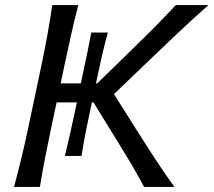

<svg xmlns="http://www.w3.org/2000/svg" viewBox="-20 -733 838 753"><path d="M35 0Q51 -59.5 64.2 -114.2Q77.5 -169 91.5 -235.5L141.5 -472Q156 -540.5 166 -596.5Q176 -652.5 185 -713H287Q271.5 -653 259 -597Q246.5 -541 232 -473L218 -406H297L304.5 -441.5Q312.5 -477.5 321 -519Q329.5 -560.5 338 -605.5H403Q390.5 -560.5 381 -519Q371.5 -477.5 364 -441.5L356.5 -406H361.5L487.5 -529Q531 -571 573.8 -613.8Q616.5 -656.5 669.5 -713H797.5Q732 -655 673.8 -600Q615.5 -545 559.5 -491L427 -364L509.5 -233Q533 -196 560 -153.8Q587 -111.5 614.2 -71.2Q641.5 -31 664 0H545Q517.5 -52 490.5 -97Q463.5 -142 436.5 -185.5L346.5 -331.5H340.5L331 -287Q323.5 -251.5 315 -209Q306.5 -166.5 300 -121.5H234.5Q245.5 -166.5 255 -209Q264.5 -251.5 272 -287L281.5 -331.5H202L181.5 -235Q167.5 -169 156.8 -114Q146 -59 136.5 0Z"/></svg>

Font: Commissioner Flair
Style: Italic
Weight: 400
Italic angle: -12°
Designer: Kostas Bartsokas
Foundry: Kostas Bartsokas
Version: Version 1.000; ttfautohint (v1.8.3)